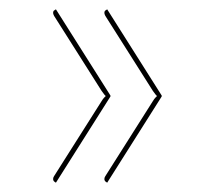

<svg xmlns="http://www.w3.org/2000/svg" viewBox="-20 -461 454 412"><path d="M210 -441 327 -256V-254L210 -69L207 -71Q204 -73 204 -77Q204 -80 206 -83L308 -244Q311 -249 313.5 -251.5Q316 -254 317 -255Q315 -256 308 -266L206 -427Q204 -431 204 -433Q204 -438 207 -439ZM100 -441 217 -256V-254L100 -69L97 -71Q94 -73 94 -77Q94 -80 96 -83L198 -244Q201 -249 203.5 -251.5Q206 -254 207 -255Q205 -256 198 -266L96 -427Q94 -431 94 -433Q94 -438 97 -439Z"/></svg>

Font: Aleo Thin
Style: Regular
Weight: 250
Designer: Alessio Laiso
Foundry: Alessio Laiso
Version: Version 2.001;gftools[0.9.29]